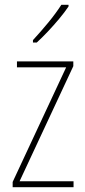

<svg xmlns="http://www.w3.org/2000/svg" viewBox="-20 -784 357 804"><path d="M288 0H33V-22L257 -502H51V-527H287V-507L62 -25H288ZM267 -757Q251 -733 228 -705.5Q205 -678 180.5 -652Q156 -626 134 -606H118V-616Q152 -653 182.5 -690Q213 -727 237 -764H267Z"/></svg>

Font: Noto Sans Tamil Condensed Thin
Style: Regular
Weight: 100
Width: 3
Designer: Jelle Bosma - Monotype Design Team
Foundry: Monotype Imaging Inc.
Version: Version 2.004; ttfautohint (v1.8.4.7-5d5b)